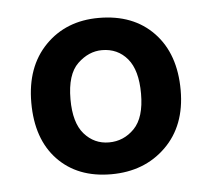

<svg xmlns="http://www.w3.org/2000/svg" viewBox="-36 -740 457 415"><g transform="rotate(-5 193.0 -532.5)"><path d="M190 -363Q117 -363 74 -408Q31 -453 31 -532Q31 -610 76 -656Q121 -702 192 -702Q267 -702 311 -656Q355 -610 355 -531Q355 -454 308.5 -408.5Q262 -363 190 -363ZM269 -531Q269 -582 248 -607Q227 -632 193 -632Q164 -632 140 -609Q116 -586 116 -532Q116 -481 137.5 -456.5Q159 -432 191 -432Q223 -432 246 -455.5Q269 -479 269 -531Z"/></g></svg>

Font: Palanquin Medium
Style: Regular
Weight: 500
Designer: Pria Ravichandran
Version: Version 1.0.4